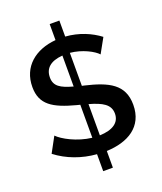

<svg xmlns="http://www.w3.org/2000/svg" viewBox="-165 -920 958 1137"><g transform="rotate(-20 314.0 -351.5)"><path d="M588 -197C588 -326 498 -369 354 -403L340 -406V-614C416 -607 485 -569 508 -543L559 -635C505 -676 432 -708 347 -714V-815H286V-714C157 -703 62 -628 62 -499C62 -388 133 -346 273 -309L293 -304V-96C199 -107 116 -154 86 -185L34 -89C104 -35 193 -2 286 5V112H347V7C481 2 588 -58 588 -197ZM179 -517C179 -573 215 -608 293 -614V-419C216 -440 179 -462 179 -517ZM340 -94V-291C421 -268 468 -243 468 -185C468 -128 422 -97 340 -94Z"/></g></svg>

Font: FIGSv2-sans-serif SemiBold
Style: Regular
Weight: 600
Designer: Matt McInerney, Pablo Impallari, Rodrigo Fuenzalida,Mirko Velimirovic
Foundry: Matt McInerney, Pablo Impallari, Rodrigo Fuenzalida
Version: Version 4.021;hotconv 1.0.109;makeotfexe 2.5.65596